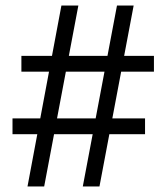

<svg xmlns="http://www.w3.org/2000/svg" viewBox="-20 -671 599 691"><path d="M57 -413V-470H534V-413ZM25 -188V-245H502V-188ZM262 -651 139 0H79L201 -651ZM461 -651 338 0H278L401 -651Z"/></svg>

Font: Noto Serif Telugu
Style: Regular
Weight: 400
Designer: Jelle Bosma - Monotype Design Team
Foundry: Monotype Imaging Inc.
Version: Version 2.003